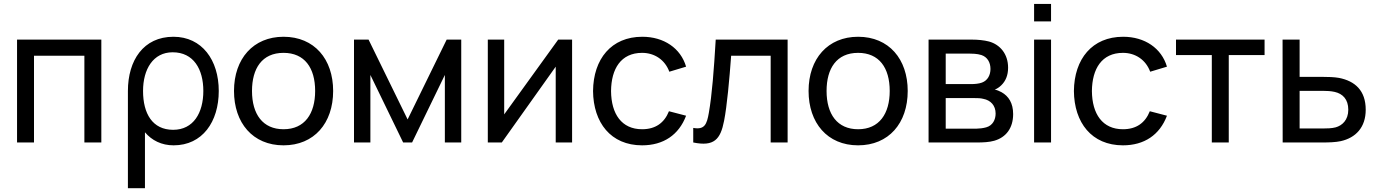

<svg xmlns="http://www.w3.org/2000/svg" viewBox="-20 -748 7230 1008"><path d="M69.5 0H158.5V-455.5H423V0H512V-540H69.5Z M891.5 15C1042.5 15 1128.5 -108.5 1128.5 -270.5C1128.5 -432.5 1040.5 -555 890.5 -555C733 -555 651.5 -431 651.5 -270.5V240H741V-53.5C777 -11 828 15 891.5 15ZM731 -270.5C731 -384.5 784 -473.5 886.5 -473.5C996.5 -473.5 1047.5 -384.5 1047.5 -270.5C1047.5 -155.5 995.5 -66.5 889 -66.5C780 -66.5 731 -152 731 -270.5Z M1468.5 15C1629 15 1729 -101 1729 -270.5C1729 -437.5 1630.5 -555 1468.5 -555C1310 -555 1208.5 -440 1208.5 -270.5C1208.5 -103 1307 15 1468.5 15ZM1303 -270.5C1303 -388.5 1355.5 -470.5 1468.5 -470.5C1579 -470.5 1634.5 -392 1634.5 -270.5C1634.5 -151.5 1580 -69.5 1468.5 -69.5C1359.5 -69.5 1303 -148.5 1303 -270.5Z M1838.5 0H1924.5V-354.5L2096.5 0H2143.5L2315.5 -354.5V0H2401.5V-540H2325L2120 -121L1915 -540H1838.5Z M2983.5 -540H2910.5L2627 -147.5V-540H2541V0H2614.5L2897.5 -398V0H2983.5Z M3351 15C3462.5 15 3544 -39.5 3582 -140.5L3492 -164C3467.5 -102.5 3421 -69.5 3351 -69.5C3243.5 -69.5 3189 -149.5 3188 -270C3189 -387 3240 -470.5 3351 -470.5C3416.5 -470.5 3471 -434 3494 -371.5L3582 -398C3553.5 -495 3465.5 -555 3352 -555C3189.5 -555 3095 -438.5 3093.5 -270C3095 -104.5 3186.5 15 3351 15Z M3619.5 -76.5V0C3728.5 22.5 3762.5 -15.5 3781.5 -114C3796.5 -189.5 3809.5 -332 3818.5 -455.5H4026V0H4115V-540H3737.5C3728 -379.5 3718 -250.5 3701.5 -156C3691 -95.5 3679.5 -65.5 3619.5 -76.5Z M4485 15C4645.5 15 4745.5 -101 4745.5 -270.5C4745.5 -437.5 4647 -555 4485 -555C4326.5 -555 4225 -440 4225 -270.5C4225 -103 4323.5 15 4485 15ZM4319.5 -270.5C4319.5 -388.5 4372 -470.5 4485 -470.5C4595.5 -470.5 4651 -392 4651 -270.5C4651 -151.5 4596.5 -69.5 4485 -69.5C4376 -69.5 4319.5 -148.5 4319.5 -270.5Z M4855 0H5111C5140 0 5173.5 -1.5 5199.5 -9C5261.5 -26.5 5299 -75.5 5299 -149C5299 -206.5 5275.5 -243 5238 -264C5226.5 -270.5 5213.5 -275.5 5202.5 -277.5C5214 -282 5226.5 -290 5237 -300.5C5259 -322 5272.5 -351.5 5272.5 -392.5C5272.5 -465 5230 -514 5172.5 -530C5146.5 -537 5112 -540 5085 -540H4855ZM4945 -72.5V-233H5098C5110 -233 5128 -233 5142.5 -229C5180.5 -222 5207 -194.5 5207 -152C5207 -120 5192 -89 5157.5 -79.5C5142 -75 5120 -72.5 5106 -72.5ZM4945 -306.5V-466.5H5071.5C5078.5 -466.5 5110.5 -466.5 5132.5 -459C5164 -448.5 5180 -420 5180 -386C5180 -354.5 5165.5 -325.5 5135.5 -314.5C5120 -308.5 5097 -306.5 5079 -306.5Z M5409 -635.5H5498V-727.5H5409ZM5409 0H5498V-540H5409Z M5875.5 15C5987 15 6068.5 -39.5 6106.5 -140.5L6016.5 -164C5992 -102.5 5945.5 -69.5 5875.5 -69.5C5768 -69.5 5713.5 -149.5 5712.5 -270C5713.5 -387 5764.5 -470.5 5875.5 -470.5C5941 -470.5 5995.5 -434 6018.5 -371.5L6106.5 -398C6078 -495 5990 -555 5876.5 -555C5714 -555 5619.5 -438.5 5618 -270C5619.5 -104.5 5711 15 5875.5 15Z M6342 0H6431V-459H6619V-540H6154V-459H6342Z M6714 0H6924.5C6955 0 6992 -1 7019 -7C7097 -24.5 7150 -78.5 7150 -172C7150 -273 7093.5 -322.5 7010 -339C6985.5 -343.5 6950.5 -344.5 6919.5 -344.5H6803V-540H6713.5ZM6803 -73.5V-271H6926C6945 -271 6967.5 -270 6987 -265.5C7029 -256 7058.5 -227 7058.5 -172C7058.5 -117 7026 -89 6992.5 -79.5C6972.5 -74 6945.5 -73.5 6926 -73.5Z"/></svg>

Font: Eudonet Medium
Style: Regular
Weight: 500
Designer: Mikhail Sharanda
Foundry: Mikhail Sharanda
Version: Version 4.503;Glyphs 3.1.2 (3151)